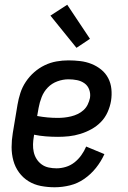

<svg xmlns="http://www.w3.org/2000/svg" viewBox="-20 -783 540 811"><path d="M211 8Q181 8 152.5 2.5Q124 -3 100.5 -17.5Q77 -32 60.5 -54.5Q44 -77 36.5 -104.5Q29 -132 29 -161.5Q29 -191 34 -221L54 -341Q58 -365 66 -390Q74 -415 89 -437.5Q104 -460 124.5 -478Q145 -496 169 -507.5Q193 -519 218.5 -523.5Q244 -528 269 -528Q294 -528 319 -525Q344 -522 366.5 -513Q389 -504 407.5 -489Q426 -474 437 -453Q448 -432 450.5 -407Q453 -382 449 -357Q445 -333 434.5 -309.5Q424 -286 406.5 -268Q389 -250 366.5 -237.5Q344 -225 319.5 -217.5Q295 -210 271.5 -207.5Q248 -205 225 -205Q199 -205 173.5 -207Q148 -209 124 -214L123 -207Q120 -190 119.5 -173.5Q119 -157 122.5 -141Q126 -125 134.5 -111.5Q143 -98 156 -88.5Q169 -79 185.5 -75.5Q202 -72 219 -72Q238 -72 258 -78Q278 -84 294.5 -97Q311 -110 323.5 -127.5Q336 -145 344 -164L421 -132Q407 -101 385.5 -74Q364 -47 336 -27.5Q308 -8 275.5 0Q243 8 211 8ZM224 -285Q238 -285 252 -286.5Q266 -288 280.5 -291.5Q295 -295 308.5 -301.5Q322 -308 333 -318Q344 -328 350.5 -341.5Q357 -355 360 -369Q363 -387 357 -404Q351 -421 337 -431Q323 -441 305.5 -444.5Q288 -448 269 -448Q246 -448 222.5 -439.5Q199 -431 182 -413.5Q165 -396 156 -373Q147 -350 143 -327L137 -293Q159 -289 180.5 -287Q202 -285 224 -285ZM303 -581 193 -717 264 -763 360 -619Z"/></svg>

Font: Iosevka Medium
Style: Italic
Weight: 500
Italic angle: -9°
Monospace: yes
Designer: Belleve Invis
Foundry: Belleve Invis
Version: Version 32.5.0; ttfautohint (v1.8.4)